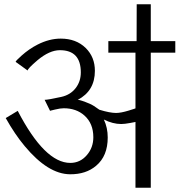

<svg xmlns="http://www.w3.org/2000/svg" viewBox="-20 -879 841 899"><path d="M800.8 -632.3H686V0H614.3V-308.1Q615.7 -308.1 589.6 -303.2Q563.5 -298.3 547.4 -298.3Q508.3 -298.3 466.3 -319.3Q484.4 -280.8 484.4 -235.4Q484.4 -148.4 430.2 -103Q382.8 -62.5 308.1 -63Q205.1 -63.5 95.7 -194.8Q49.8 -249.5 6.8 -326.2L63 -359.9Q189.5 -116.2 309.1 -116.2Q355.5 -116.2 386.7 -152.8Q417 -188 417 -236.3Q417 -300.8 375.5 -337.9Q337.4 -372.1 278.3 -372.1Q262.7 -372.1 237.3 -366Q211.9 -359.9 214.4 -359.9L189 -411.6Q205.1 -411.6 267.1 -425.3Q309.1 -434.6 333.7 -465.8Q358.4 -497.1 358.4 -540Q358.4 -644 260.3 -644Q211.9 -644 155.8 -597.2Q109.4 -557.6 109.4 -548.8L53.2 -589.4Q53.2 -593.8 81.1 -618.7Q116.7 -650.4 156.2 -670.4Q210.9 -698.2 264.6 -698.2Q336.4 -698.2 381.3 -654.3Q424.3 -611.8 424.3 -547.4Q424.3 -453.6 344.2 -411.6Q356.4 -411.6 400.4 -393.1Q416 -386.7 445.3 -365.2Q494.6 -350.1 523.4 -350.1Q545.9 -350.1 582 -361.1Q618.2 -372.1 614.3 -372.1V-632.3H487.3V-686.5H619.6L620.1 -858.9H686V-686.5H800.8Z"/></svg>

Font: SakalBharati
Style: Regular
Weight: 400
Designer: CDAC GIST
Foundry: CDAC
Version: 13.02